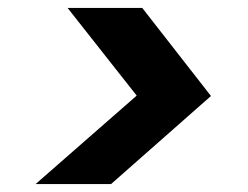

<svg xmlns="http://www.w3.org/2000/svg" viewBox="-20 -593 628 486"><path d="M70 -127 326 -351 151 -573H340L514 -350L261 -127Z"/></svg>

Font: DM Sans 17pt Black
Style: Italic
Weight: 900
Italic angle: -10°
Version: Version 4.004;gftools[0.9.30]